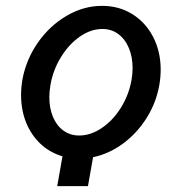

<svg xmlns="http://www.w3.org/2000/svg" viewBox="-20 -534 640 656"><path d="M429.5 -261.5Q433 -281 433 -302Q433 -339.5 420.2 -370Q407.5 -400.5 384 -417.8Q360.5 -435 330 -435Q290.5 -435 253 -409Q215.5 -383 188.5 -339.2Q161.5 -295.5 152.5 -244.5Q148.5 -221.5 148.5 -202.5Q148.5 -164.5 161 -134.5Q173.5 -104.5 196.8 -87.8Q220 -71 250.5 -71Q290 -71 328 -96.8Q366 -122.5 393.2 -166.2Q420.5 -210 429.5 -261.5ZM328.5 -514Q387 -514 432.5 -485.5Q478 -457 503.5 -407.2Q529 -357.5 529 -296Q529 -271 524.5 -244.5Q514 -183.5 481 -131Q448 -78.5 400 -43.2Q352 -8 298 3L280.5 102H175.5L193.5 0Q150.5 -12.5 118.5 -42.5Q86.5 -72.5 69.2 -115.5Q52 -158.5 52 -209.5Q52 -234.5 56.5 -261.5Q69 -330.5 109.5 -388.5Q150 -446.5 208 -480.2Q266 -514 328.5 -514Z"/></svg>

Font: JuliaMono
Style: Bold Italic
Weight: 700
Italic angle: -9°
Monospace: yes
Designer: cormullion
Foundry: corm
Version: Version 0.057; ttfautohint (v1.8.4)